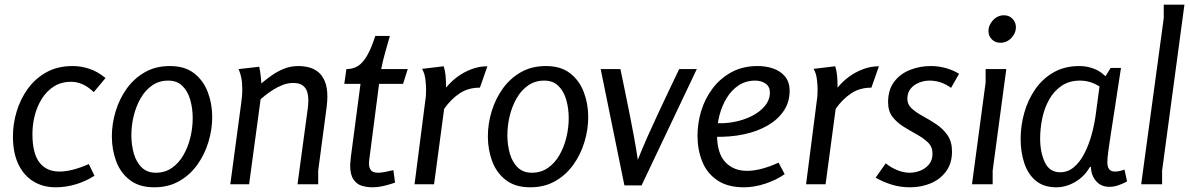

<svg xmlns="http://www.w3.org/2000/svg" viewBox="-20 -784 5064 817"><path d="M379 -392Q355 -415 331 -425.5Q307 -436 283 -436Q241 -436 210 -416.5Q179 -397 158.5 -364.5Q138 -332 128 -293Q118 -254 118 -214Q118 -131 148 -92.5Q178 -54 233 -54Q259 -54 290.5 -62Q322 -70 358 -86L382 -36Q342 -11 300 1Q258 13 217 13Q164 13 123 -11.5Q82 -36 58.5 -84.5Q35 -133 35 -204Q35 -257 51 -310Q67 -363 98.5 -406.5Q130 -450 177.5 -476.5Q225 -503 289 -503Q324 -503 359.5 -491.5Q395 -480 429 -452Z M636 13Q573 13 533 -17.5Q493 -48 474.5 -97.5Q456 -147 456 -204Q456 -257 472 -310Q488 -363 519 -406.5Q550 -450 596 -476.5Q642 -503 703 -503Q766 -503 805.5 -472.5Q845 -442 864 -392.5Q883 -343 883 -286Q883 -233 867 -180Q851 -127 820 -83.5Q789 -40 743 -13.5Q697 13 636 13ZM643 -49Q682 -49 711.5 -69.5Q741 -90 760.5 -124Q780 -158 790 -199Q800 -240 800 -281Q800 -323 789.5 -359.5Q779 -396 756 -418.5Q733 -441 696 -441Q657 -441 627.5 -420.5Q598 -400 578.5 -366Q559 -332 549 -291Q539 -250 539 -209Q539 -167 549.5 -130.5Q560 -94 583 -71.5Q606 -49 643 -49Z M1083 -500Q1085 -493 1088 -472Q1091 -451 1092 -429Q1112 -446 1136 -463Q1160 -480 1188.5 -491.5Q1217 -503 1249 -503Q1272 -503 1294 -497.5Q1316 -492 1333.5 -478Q1351 -464 1362 -438.5Q1373 -413 1373 -373Q1373 -353 1370 -329L1334 -58V0H1246L1287 -303Q1289 -316 1290.5 -330Q1292 -344 1292 -357Q1292 -377 1287 -393.5Q1282 -410 1268 -420.5Q1254 -431 1227 -431Q1205 -431 1183 -422.5Q1161 -414 1141.5 -401.5Q1122 -389 1108.5 -378Q1095 -367 1089 -362L1040 0H960L1007 -350Q1009 -364 1010 -377.5Q1011 -391 1011 -402Q1011 -432 1007 -451.5Q1003 -471 999 -480.5Q995 -490 995 -490Z M1639 -631Q1628 -593 1619 -561Q1610 -529 1602 -490H1715L1695 -427H1593L1552 -110Q1552 -110 1551 -102Q1550 -94 1550 -89Q1550 -70 1558.5 -59.5Q1567 -49 1589 -49Q1600 -49 1616.5 -52Q1633 -55 1654 -60L1661 -7Q1661 -7 1646 -2Q1631 3 1609 8Q1587 13 1565 13Q1541 13 1519.5 6.5Q1498 0 1484 -20.5Q1470 -41 1470 -81Q1470 -87 1471 -95Q1472 -103 1472.5 -109.5Q1473 -116 1473 -116L1514 -427H1445L1454 -490Q1481 -490 1502 -502.5Q1523 -515 1541 -545.5Q1559 -576 1577 -631Z M1868 -502Q1874 -483 1876 -462Q1878 -441 1878 -411Q1898 -436 1925.5 -456.5Q1953 -477 1986 -489.5Q2019 -502 2054 -502L2022 -411Q1972 -411 1935.5 -386.5Q1899 -362 1870 -321L1827 0H1744L1790 -358Q1792 -370 1792.5 -381.5Q1793 -393 1793 -405Q1793 -422 1790 -447Q1787 -472 1776 -491Z M2236 13Q2173 13 2133 -17.5Q2093 -48 2074.5 -97.5Q2056 -147 2056 -204Q2056 -257 2072 -310Q2088 -363 2119 -406.5Q2150 -450 2196 -476.5Q2242 -503 2303 -503Q2366 -503 2405.5 -472.5Q2445 -442 2464 -392.5Q2483 -343 2483 -286Q2483 -233 2467 -180Q2451 -127 2420 -83.5Q2389 -40 2343 -13.5Q2297 13 2236 13ZM2243 -49Q2282 -49 2311.5 -69.5Q2341 -90 2360.5 -124Q2380 -158 2390 -199Q2400 -240 2400 -281Q2400 -323 2389.5 -359.5Q2379 -396 2356 -418.5Q2333 -441 2296 -441Q2257 -441 2227.5 -420.5Q2198 -400 2178.5 -366Q2159 -332 2149 -291Q2139 -250 2139 -209Q2139 -167 2149.5 -130.5Q2160 -94 2183 -71.5Q2206 -49 2243 -49Z M2620 -490Q2630 -442 2640 -393.5Q2650 -345 2659.5 -297Q2669 -249 2678 -200.5Q2687 -152 2694 -104Q2713 -152 2734.5 -200.5Q2756 -249 2778.5 -297Q2801 -345 2824 -393.5Q2847 -442 2870 -490H2945L2710 5H2637L2536 -490Z M3204 -503Q3239 -503 3270 -492.5Q3301 -482 3320.5 -458.5Q3340 -435 3340 -397Q3340 -350 3315.5 -313Q3291 -276 3247.5 -250.5Q3204 -225 3145.5 -212.5Q3087 -200 3019 -202V-261Q3059 -257 3100.5 -264.5Q3142 -272 3177.5 -289.5Q3213 -307 3234.5 -333Q3256 -359 3256 -390Q3256 -416 3237.5 -428.5Q3219 -441 3194 -441Q3154 -441 3123.5 -421Q3093 -401 3072.5 -367.5Q3052 -334 3041.5 -293.5Q3031 -253 3031 -213Q3031 -132 3066 -94.5Q3101 -57 3159 -57Q3188 -57 3222 -66Q3256 -75 3293 -92L3319 -43Q3301 -30 3280 -20Q3259 -10 3236.5 -2.5Q3214 5 3191 9Q3168 13 3146 13Q3076 13 3032 -17Q2988 -47 2968 -97Q2948 -147 2948 -207Q2948 -260 2964 -312.5Q2980 -365 3012.5 -408Q3045 -451 3093 -477Q3141 -503 3204 -503Z M3534 -502Q3540 -483 3542 -462Q3544 -441 3544 -411Q3564 -436 3591.5 -456.5Q3619 -477 3652 -489.5Q3685 -502 3720 -502L3688 -411Q3638 -411 3601.5 -386.5Q3565 -362 3536 -321L3493 0H3410L3456 -358Q3458 -370 3458.5 -381.5Q3459 -393 3459 -405Q3459 -422 3456 -447Q3453 -472 3442 -491Z M4027 -410Q4005 -426 3982.5 -433.5Q3960 -441 3935 -441Q3912 -441 3890 -432Q3868 -423 3854.5 -406Q3841 -389 3841 -364Q3841 -339 3860 -322Q3879 -305 3907.5 -289.5Q3936 -274 3964.5 -255Q3993 -236 4012 -208.5Q4031 -181 4031 -139Q4031 -89 4006 -55Q3981 -21 3940.5 -4Q3900 13 3853 13Q3812 13 3775.5 2Q3739 -9 3706 -28L3749 -89Q3771 -71 3798 -60Q3825 -49 3850 -49Q3874 -49 3896.5 -58Q3919 -67 3933.5 -85Q3948 -103 3948 -130Q3948 -159 3929 -177.5Q3910 -196 3882 -211.5Q3854 -227 3825.5 -244.5Q3797 -262 3778 -286.5Q3759 -311 3759 -349Q3759 -403 3785.5 -437Q3812 -471 3853.5 -487Q3895 -503 3940 -503Q3973 -503 4004 -494.5Q4035 -486 4061 -470Z M4303 -668Q4303 -643 4283.5 -622.5Q4264 -602 4237 -602Q4215 -602 4200.5 -616.5Q4186 -631 4186 -652Q4186 -677 4205.5 -698Q4225 -719 4252 -719Q4275 -719 4289 -703.5Q4303 -688 4303 -668ZM4262 -490 4204 -58V0H4116L4174 -433V-490Z M4706 -495H4750Q4735 -396 4724.5 -328.5Q4714 -261 4707.5 -218.5Q4701 -176 4697.5 -151.5Q4694 -127 4693 -114.5Q4692 -102 4692 -94Q4692 -76 4699 -65Q4706 -54 4725 -54Q4735 -54 4745.5 -56.5Q4756 -59 4765 -62L4776 -12Q4760 -3 4740 4Q4720 11 4701 11Q4665 11 4644 -13.5Q4623 -38 4622 -74H4618Q4595 -33 4555.5 -10Q4516 13 4475 13Q4421 13 4387.5 -15Q4354 -43 4338.5 -90Q4323 -137 4323 -193Q4323 -249 4338.5 -304Q4354 -359 4385 -404Q4416 -449 4463 -476Q4510 -503 4574 -503Q4605 -503 4636.5 -491Q4668 -479 4695 -448V-389Q4664 -416 4635.5 -428.5Q4607 -441 4576 -441Q4530 -441 4497.5 -419Q4465 -397 4444.5 -360.5Q4424 -324 4415 -280.5Q4406 -237 4406 -194Q4406 -136 4426 -93.5Q4446 -51 4491 -51Q4524 -51 4549.5 -72.5Q4575 -94 4594 -130.5Q4613 -167 4625.5 -212.5Q4638 -258 4644 -307L4659 -419Z M5020 -764 4925 -58V0H4836L4932 -707V-764Z"/></svg>

Font: Rosario
Style: Italic
Weight: 400
Italic angle: -8.05°
Designer: Hector Gatti
Foundry: Omnibus Type
Version: Version 1.201